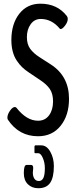

<svg xmlns="http://www.w3.org/2000/svg" viewBox="-20 -730 419 1039"><path d="M187.5 288.6Q152.8 288.6 130.9 267.1Q108.9 245.6 108.9 207Q108.9 162.6 123.5 162.6H148.4Q159.7 162.6 159.7 179.2Q159.7 183.6 158.7 192.1Q157.7 200.7 157.7 204.1Q157.7 224.1 166 236.8Q174.3 249.5 190.4 249.5Q206.5 249.5 214.6 233.2Q222.7 216.8 222.7 179.2Q222.7 150.4 211.7 124.8Q200.7 99.1 187 99.1H172.4Q166.5 99.6 166.5 94.2V64.9Q166.5 56.6 172.4 56.6H203.6Q232.9 56.6 252.2 91.1Q271.5 125.5 271.5 168.5Q271.5 230 251.5 259.3Q231.4 288.6 187.5 288.6ZM198.7 -710Q290.5 -710 341.8 -643.1Q346.7 -636.7 346.7 -627.9Q346.7 -610.8 332.3 -591.8Q317.9 -572.8 308.1 -572.8Q305.2 -572.8 303.7 -574.7Q260.3 -627.4 200.2 -627.4Q166.5 -627.4 146 -598.9Q125.5 -570.3 125.5 -529.3Q125.5 -490.7 143.1 -466.3Q160.6 -441.9 193.4 -420.9L255.4 -380.9Q353.5 -317.4 353.5 -195.3Q353.5 -106 308.1 -49.3Q262.7 7.3 186 7.3Q82.5 7.3 22.9 -82Q20 -86.4 20 -93.3Q20 -110.4 33.9 -130.6Q47.9 -150.9 60.5 -150.9Q65.4 -150.9 69.3 -146.5Q124 -76.7 186 -76.7Q224.1 -76.7 245.6 -106.2Q267.1 -135.7 267.1 -181.2Q267.1 -222.2 250 -247.8Q232.9 -273.4 197.8 -296.4L135.3 -338.4Q114.7 -352.1 99.6 -366.7Q84.5 -381.3 70.6 -402.1Q56.6 -422.9 49.1 -450.9Q41.5 -479 41.5 -512.7Q41.5 -600.6 84.2 -655.3Q127 -710 198.7 -710Z"/></svg>

Font: BenchNine
Style: Bold
Weight: 700
Version: Version 1 ; ttfautohint (v0.92.18-e454-dirty) -l 8 -r 50 -G 